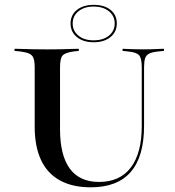

<svg xmlns="http://www.w3.org/2000/svg" viewBox="-20 -776 737 807"><path d="M125.8 -369.4V-492.7Q125.8 -517.7 121 -531Q116.1 -544.4 103.2 -550.4Q90.3 -556.5 65.3 -559.7L41.1 -562.1V-571Q56.5 -571 76.2 -570.2Q96 -569.4 119.4 -569Q142.7 -568.5 169.4 -568.5H179H187.9Q213.7 -568.5 236.3 -569Q258.9 -569.4 277.8 -570.2Q296.8 -571 311.3 -571V-562.1L289.5 -559.7Q254 -554.8 243.1 -542.7Q232.3 -530.6 232.3 -492.7V-369.4ZM361.3 11.3Q284.7 11.3 231.9 -17.7Q179 -46.8 152.4 -103.6Q125.8 -160.5 125.8 -243.5V-369.4H232.3V-233.1Q232.3 -123.4 273.4 -67.3Q314.5 -11.3 396 -11.3Q483.9 -11.3 529.8 -71.8Q575.8 -132.3 575.8 -246V-369.4H585.5V-246.8Q585.5 -117.7 529.4 -53.2Q473.4 11.3 361.3 11.3ZM575.8 -369.4V-492.7Q575.8 -530.6 564.9 -543.5Q554 -556.5 517.7 -559.7L495.2 -562.1V-571Q511.3 -570.2 533.1 -569.4Q554.8 -568.5 579.8 -568.5Q598.4 -568.5 614.5 -569Q630.6 -569.4 644.8 -570.2Q658.9 -571 669.4 -571V-562.1L646 -559.7Q620.2 -557.3 607.3 -550.8Q594.4 -544.4 589.9 -531Q585.5 -517.7 585.5 -492.7V-369.4ZM373.4 -598.4Q329.8 -598.4 303.2 -620.2Q276.6 -641.9 276.6 -677.4Q276.6 -712.9 303.2 -734.3Q329.8 -755.6 374.2 -755.6Q418.5 -755.6 444.8 -734.3Q471 -712.9 471 -677.4Q471 -641.9 444.4 -620.2Q417.7 -598.4 373.4 -598.4ZM373.4 -606.5Q413.7 -606.5 437.9 -626.2Q462.1 -646 462.1 -677.4Q462.1 -708.9 437.9 -728.6Q413.7 -748.4 373.4 -748.4Q333.9 -748.4 309.7 -728.6Q285.5 -708.9 285.5 -677.4Q285.5 -646 309.7 -626.2Q333.9 -606.5 373.4 -606.5Z"/></svg>

Font: Playfair 144pt SemiExpanded SemiBold
Style: Regular
Weight: 600
Width: 6
Designer: Claus Eggers Sørensen
Foundry: Claus Eggers Sørensen
Version: Version 2.203